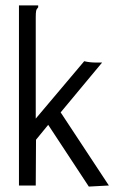

<svg xmlns="http://www.w3.org/2000/svg" viewBox="-20 -685 440 709"><path d="M158 -224 113 -169 112 0H50V-665H121V-658Q115 -652 113.5 -645Q112 -638 112 -621V-247L291 -459Q311 -454 336 -454H357L204 -270L382 0L308 4Z"/></svg>

Font: Inconsolata Condensed
Style: Regular
Weight: 400
Width: 3
Monospace: yes
Designer: Raph Levien, Cyreal, Brenton Simpson
Foundry: Raph Levien, Cyreal, Google
Version: Version 3.000; ttfautohint (v1.8.2.53-6de2)